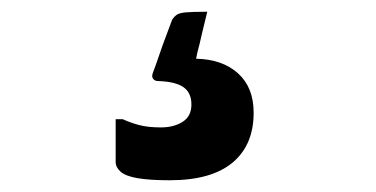

<svg xmlns="http://www.w3.org/2000/svg" viewBox="-20 -66 640 327"><path d="M333 -46Q331 -37 328.5 -27.5Q326 -18 324 -9Q322 0 320 8.5Q318 17 316 24L314 34Q359 35 385.5 59Q412 83 412 126Q412 181 376 211Q340 241 269 241Q235 241 214.5 237.5Q194 234 185.5 226.5Q177 219 177 210Q177 196 177 183Q177 170 177 158.5Q177 147 177 137H189Q202 143 217 147Q232 151 254 151Q276 151 291 141.5Q306 132 306 112Q306 92 292.5 82.5Q279 73 249 72Q244 72 241 68.5Q238 65 240 59Q245 46 249 34Q253 22 257 11Q261 0 265 -10.5Q269 -21 273 -32Q276 -37 280.5 -40.5Q285 -44 297 -45Q309 -46 333 -46Z"/></svg>

Font: Recursive SemiBold
Style: Regular
Weight: 600
Version: Version 1.085